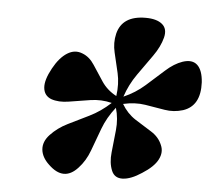

<svg xmlns="http://www.w3.org/2000/svg" viewBox="-43 -822 675 606"><g transform="rotate(5 294.5 -519.5)"><path d="M225 -286Q181.5 -238.5 131.5 -287Q108.5 -308.5 106.2 -333.2Q104 -358 125 -380.5Q147.5 -404.5 179 -420Q210.5 -435.5 245.2 -452.5Q280 -469.5 311.5 -498.5Q278 -507 243 -501.5Q208 -496 176 -490.8Q144 -485.5 120 -494Q97.5 -503 95.2 -527.8Q93 -552.5 114 -590.5Q133.5 -626 157.5 -641Q181.5 -656 206 -646Q228.5 -637.5 244 -613.5Q259.5 -589.5 277 -563.2Q294.5 -537 324 -521.5Q329.5 -560.5 321.8 -594Q314 -627.5 306.8 -657.8Q299.5 -688 306.5 -717.5Q321 -775.5 395 -775.5Q430 -775.5 447.5 -761Q465 -746.5 458 -718.5Q450.5 -689 428.8 -658.5Q407 -628 383.2 -594.2Q359.5 -560.5 346.5 -521.5Q383.5 -537.5 413.5 -564Q443.5 -590.5 470 -614.5Q496.5 -638.5 523 -647.5Q553 -657.5 569.8 -641.8Q586.5 -626 589 -588Q592.5 -513.5 538 -495.5Q509 -486.5 479.5 -491.5Q450 -496.5 417.5 -501.8Q385 -507 347.5 -498.5Q364.5 -469.5 391.2 -452.2Q418 -435 442.8 -419.8Q467.5 -404.5 477.5 -380Q487.5 -358 475.2 -334Q463 -310 426.5 -287Q392.5 -264.5 366.8 -263.5Q341 -262.5 331.5 -285Q321 -310 324.8 -343.5Q328.5 -377 332.2 -413.8Q336 -450.5 326 -484.5Q299.5 -451 285.8 -414.2Q272 -377.5 259.8 -343.8Q247.5 -310 225 -286Z"/></g></svg>

Font: Fraunces 144pt S100
Style: Bold Italic
Weight: 700
Italic angle: -16°
Version: Version 1.000; ttfautohint (v1.8.3)